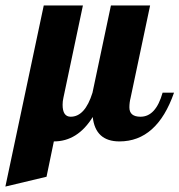

<svg xmlns="http://www.w3.org/2000/svg" viewBox="-93 -520 660 706"><path d="M137.2 -134.8Q137.2 -90.8 167 -90.8Q219.7 -90.8 247.1 -179.2L314.9 -500H459L387.2 -160.2Q382.8 -143.1 382.8 -125Q382.8 -90.8 423.8 -90.8Q480 -90.8 504.9 -179.2H546.9Q484.4 0 346.2 0Q257.8 0 248 -89.8Q192.4 0 105 0L78.1 129.9L-73.2 166L67.9 -500H211.9L140.1 -160.2Q137.2 -147.5 137.2 -134.8Z"/></svg>

Font: UVF Lobster12
Style: Regular
Weight: 400
Designer: Pablo Impallari
Foundry: Pablo Impallari. www.impallari.com
Version: Version 1.004